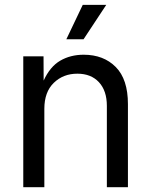

<svg xmlns="http://www.w3.org/2000/svg" viewBox="-20 -781 631 801"><path d="M165 -327.1V0H77.1V-545.9H161.6L162.1 -444.8Q188.5 -502.9 231.2 -527.8Q273.9 -552.7 329.1 -552.7Q412.1 -552.7 462.9 -501.5Q513.7 -450.2 513.7 -346.7V0H425.8V-339.4Q425.8 -402.3 392.8 -438Q359.9 -473.6 302.7 -473.6Q243.7 -473.6 204.3 -435.3Q165 -397 165 -327.1ZM256.8 -617.2 325.2 -760.7H423.3L328.6 -617.2Z"/></svg>

Font: Inter
Style: Regular
Weight: 400
Designer: Rasmus Andersson
Foundry: rsms
Version: Version 4.001;git-9221beed3